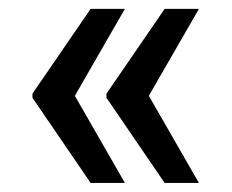

<svg xmlns="http://www.w3.org/2000/svg" viewBox="-20 -467 517 427"><path d="M257.8 -447.3 146.5 -253.9 257.8 -60.1H181.6L52.2 -249.5V-258.8L181.6 -447.3ZM422.4 -447.3 311 -253.9 422.4 -60.1H346.2L216.8 -249.5V-258.8L346.2 -447.3Z"/></svg>

Font: Ufes Sans Medium
Style: Regular
Weight: 500
Designer: Ricardo Esteves & Filipe Motta
Foundry: ProDesignUfes - Ricardo Esteves, Filipe Motta (This is a derivative work, based on Roboto family, by Christian Robertson
Version: Version 2.0